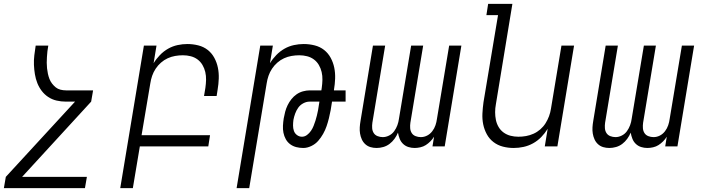

<svg xmlns="http://www.w3.org/2000/svg" viewBox="-21 -755 3641 990"><path d="M417 215H-1L9 157L366 -231H319Q294 -231 270.5 -236.5Q247 -242 227.5 -255Q208 -268 194 -286.5Q180 -305 171.5 -326.5Q163 -348 159 -372Q155 -396 154 -420.5Q153 -445 156 -470Q159 -495 163 -520H228Q225 -505 223.5 -490.5Q222 -476 221 -461Q220 -446 220 -431.5Q220 -417 221.5 -403Q223 -389 226 -375Q229 -361 234 -348Q239 -335 247.5 -324Q256 -313 266.5 -304.5Q277 -296 291 -292.5Q305 -289 320 -289H459L449 -231L93 157H427Z M599 215 721 -520H786L771 -429Q785 -452 804 -471.5Q823 -491 846 -504Q869 -517 894.5 -522.5Q920 -528 945 -528Q974 -528 1001.5 -521Q1029 -514 1050 -497.5Q1071 -481 1084 -457Q1097 -433 1102.5 -406Q1108 -379 1107 -350Q1106 -321 1101 -292L1096 -260H1031L1038 -302Q1041 -323 1041.5 -343.5Q1042 -364 1037.5 -383.5Q1033 -403 1023 -420Q1013 -437 997.5 -448.5Q982 -460 962.5 -465Q943 -470 922 -470Q902 -470 882 -466.5Q862 -463 843.5 -454.5Q825 -446 809 -432Q793 -418 781.5 -400.5Q770 -383 763.5 -364Q757 -345 754 -325L709 -58H1062L1053 0H700L664 215Z M1199 215 1321 -520H1386L1371 -429Q1385 -452 1404 -471.5Q1423 -491 1446 -504Q1469 -517 1494.5 -522.5Q1520 -528 1545 -528Q1574 -528 1601.5 -521Q1629 -514 1650 -497.5Q1671 -481 1684 -457Q1697 -433 1702.5 -406Q1708 -379 1707 -350Q1706 -321 1701 -292V-289H1761V-231H1691L1684 -187Q1680 -166 1675 -145.5Q1670 -125 1663 -104.5Q1656 -84 1645 -64.5Q1634 -45 1619.5 -28.5Q1605 -12 1584 -2Q1563 8 1543 8Q1524 8 1506.5 3.5Q1489 -1 1475 -11.5Q1461 -22 1452.5 -37.5Q1444 -53 1440.5 -70.5Q1437 -88 1438 -107Q1439 -126 1442 -145Q1445 -162 1449.5 -179Q1454 -196 1462 -212.5Q1470 -229 1481.5 -243.5Q1493 -258 1508 -268.5Q1523 -279 1541 -284Q1559 -289 1576 -289H1636L1638 -302Q1641 -323 1641.5 -343.5Q1642 -364 1637.5 -383.5Q1633 -403 1623 -420Q1613 -437 1597.5 -448.5Q1582 -460 1562.5 -465Q1543 -470 1522 -470Q1502 -470 1482 -466.5Q1462 -463 1443.5 -454.5Q1425 -446 1409 -432Q1393 -418 1381.5 -400.5Q1370 -383 1363.5 -364Q1357 -345 1354 -325L1264 215ZM1536 -50Q1550 -50 1562 -59Q1574 -68 1582.5 -80.5Q1591 -93 1596 -106Q1601 -119 1605.5 -132.5Q1610 -146 1613 -159.5Q1616 -173 1619 -187L1626 -231H1575Q1559 -231 1543 -222.5Q1527 -214 1517 -200Q1507 -186 1501 -169.5Q1495 -153 1492 -137Q1490 -122 1490 -107.5Q1490 -93 1494.5 -80Q1499 -67 1510.5 -58.5Q1522 -50 1536 -50Z M1921 8Q1904 8 1889 3.5Q1874 -1 1862.5 -11.5Q1851 -22 1844.5 -36.5Q1838 -51 1835.5 -66.5Q1833 -82 1834 -98.5Q1835 -115 1838 -132L1902 -520H1965L1899 -122Q1897 -108 1898 -94Q1899 -80 1906 -69Q1913 -58 1926 -53Q1939 -48 1953 -48Q1969 -48 1985 -56Q2001 -64 2011.5 -78.5Q2022 -93 2028 -109.5Q2034 -126 2036 -142L2099 -520H2161L2095 -122Q2093 -108 2094 -94Q2095 -80 2102 -69Q2109 -58 2122 -53Q2135 -48 2149 -48Q2166 -48 2181.5 -56Q2197 -64 2208 -78.5Q2219 -93 2224.5 -109.5Q2230 -126 2232 -142L2295 -520H2358L2272 0H2209L2217 -50Q2209 -37 2198 -26Q2187 -15 2174.5 -7Q2162 1 2146.5 4.5Q2131 8 2117 8Q2100 8 2084.5 3Q2069 -2 2057.5 -13Q2046 -24 2040 -39Q2034 -54 2031 -71Q2024 -54 2013 -39Q2002 -24 1987.5 -13Q1973 -2 1955.5 3Q1938 8 1921 8Z M2628 8Q2599 8 2572 1Q2545 -6 2523.5 -22.5Q2502 -39 2489 -63Q2476 -87 2470.5 -114Q2465 -141 2466.5 -170Q2468 -199 2472 -228L2547 -677H2487L2496 -735H2621L2536 -218Q2532 -197 2532 -176.5Q2532 -156 2536 -136.5Q2540 -117 2550 -100Q2560 -83 2576 -71.5Q2592 -60 2611.5 -55Q2631 -50 2652 -50Q2672 -50 2691.5 -53.5Q2711 -57 2730 -65.5Q2749 -74 2765 -88Q2781 -102 2792 -119.5Q2803 -137 2810 -156Q2817 -175 2820 -195L2874 -520H2939L2853 0H2788L2803 -91Q2789 -68 2770 -48.5Q2751 -29 2727.5 -16Q2704 -3 2678.5 2.5Q2653 8 2628 8Z M3121 8Q3104 8 3089 3.5Q3074 -1 3062.5 -11.5Q3051 -22 3044.5 -36.5Q3038 -51 3035.5 -66.5Q3033 -82 3034 -98.5Q3035 -115 3038 -132L3102 -520H3165L3099 -122Q3097 -108 3098 -94Q3099 -80 3106 -69Q3113 -58 3126 -53Q3139 -48 3153 -48Q3169 -48 3185 -56Q3201 -64 3211.5 -78.5Q3222 -93 3228 -109.5Q3234 -126 3236 -142L3299 -520H3361L3295 -122Q3293 -108 3294 -94Q3295 -80 3302 -69Q3309 -58 3322 -53Q3335 -48 3349 -48Q3366 -48 3381.5 -56Q3397 -64 3408 -78.5Q3419 -93 3424.5 -109.5Q3430 -126 3432 -142L3495 -520H3558L3472 0H3409L3417 -50Q3409 -37 3398 -26Q3387 -15 3374.5 -7Q3362 1 3346.5 4.5Q3331 8 3317 8Q3300 8 3284.5 3Q3269 -2 3257.5 -13Q3246 -24 3240 -39Q3234 -54 3231 -71Q3224 -54 3213 -39Q3202 -24 3187.5 -13Q3173 -2 3155.5 3Q3138 8 3121 8Z"/></svg>

Font: Iosevka Light Extended Oblique
Style: Regular
Weight: 300
Width: 7
Italic angle: -9°
Monospace: yes
Designer: Belleve Invis
Foundry: Belleve Invis
Version: Version 32.5.0; ttfautohint (v1.8.4)